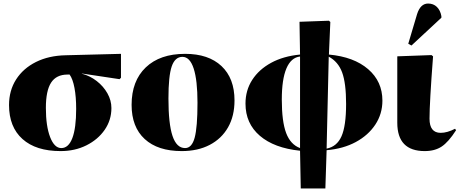

<svg xmlns="http://www.w3.org/2000/svg" viewBox="-20 -839 2595 1084"><path d="M322 14Q183 14 107 -54Q31 -122 31 -246Q31 -328 71 -390.5Q111 -453 183 -489Q255 -525 351 -527L663 -535V-400L655 -392L442 -424V-423Q488 -411 526 -381.5Q564 -352 586.5 -312Q609 -272 609 -229Q609 -161 571 -106Q533 -51 468 -18.5Q403 14 322 14ZM326 -3Q367 -3 388.5 -59.5Q410 -116 410 -224Q410 -292 400.5 -342.5Q391 -393 373 -418H361Q298 -418 268.5 -372.5Q239 -327 239 -230Q239 -127 263 -65Q287 -3 326 -3Z M1006 14Q871 14 797 -54Q723 -122 723 -247Q723 -382 803 -458.5Q883 -535 1025 -535Q1157 -535 1230.5 -466Q1304 -397 1304 -272Q1304 -184 1267.5 -120Q1231 -56 1164 -21Q1097 14 1006 14ZM1025 -3Q1063 -3 1079 -61.5Q1095 -120 1095 -259Q1095 -386 1073.5 -452Q1052 -518 1010 -518Q968 -518 949.5 -464Q931 -410 931 -283Q931 -140 954 -71.5Q977 -3 1025 -3Z M1678 225 1674 12Q1528 -3 1447 -72.5Q1366 -142 1366 -254Q1366 -329 1404 -388Q1442 -447 1511 -484.5Q1580 -522 1674 -531L1671 -716L1837 -722L1845 -715L1837 -531Q1978 -518 2058.5 -448.5Q2139 -379 2139 -271Q2139 -196 2099 -135.5Q2059 -75 1988.5 -37Q1918 1 1824 9L1817 225ZM1674 -3V-520Q1623 -514 1597 -452.5Q1571 -391 1571 -277Q1571 -153 1595.5 -88Q1620 -23 1674 -3ZM1824 0Q1882 -11 1908 -69.5Q1934 -128 1934 -252Q1934 -370 1911.5 -430.5Q1889 -491 1836 -519Z M2378 14Q2223 14 2223 -146Q2223 -158 2223 -189Q2223 -220 2223 -260.5Q2223 -301 2223 -344.5Q2223 -388 2223 -426Q2223 -464 2223 -490Q2223 -516 2223 -521L2416 -528L2425 -521Q2405 -258 2405 -169Q2405 -89 2468 -89Q2505 -89 2549 -112L2555 -104Q2512 -37 2473.5 -11.5Q2435 14 2378 14ZM2303 -582 2285 -592 2335 -760Q2354 -819 2397 -819Q2427 -819 2446.5 -800Q2466 -781 2472 -748V-739Z"/></svg>

Font: Literata 72pt ExtraBold
Style: Regular
Weight: 800
Designer: Latin by Veronika Burian and Jose Scaglione. Greek by Irene Vlachou. Cyrillic by Vera Evstafieva.
Foundry: TypeTogether
Version: Version 3.002